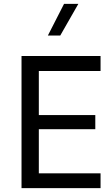

<svg xmlns="http://www.w3.org/2000/svg" viewBox="-20 -971 570 991"><path d="M499 -76.4H180.4V-304.2H471.9V-377.2H180.4V-604.5H499V-681.9H91.1V0H499ZM310.5 -950.9 227.1 -787.6H291L384.3 -950.9Z"/></svg>

Font: Estedad-FD-VF Thin
Style: Regular
Weight: 100
Designer: Amin Abedi
Version: Version 5.0